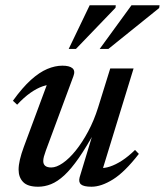

<svg xmlns="http://www.w3.org/2000/svg" viewBox="-20 -697 625 728"><path d="M282 -25 337 -206.5 343 -204Q308 -140 278.8 -98Q249.5 -56 223.8 -32.2Q198 -8.5 173.8 1.2Q149.5 11 124.5 11Q85 11 67.8 -6.8Q50.5 -24.5 50.5 -54Q50.5 -70.5 55.5 -92Q60.5 -113.5 70.5 -140.5L167 -400.5L183.5 -376Q164.5 -377.5 142 -369.8Q119.5 -362 95 -344.8Q70.5 -327.5 45 -300L29 -315Q65 -365 97.2 -394Q129.5 -423 159.2 -435.5Q189 -448 216.5 -448Q243.5 -448 254.8 -438.2Q266 -428.5 258.5 -408.5L154 -126.5Q149 -113 146.5 -103.5Q144 -94 144 -86.5Q144 -74.5 151.5 -68.2Q159 -62 174.5 -62Q194 -62 218.2 -78.8Q242.5 -95.5 267.2 -126.2Q292 -157 314.2 -198.5Q336.5 -240 352 -289.5L398 -437.5H486.5L364.5 -40L358 -60Q375.5 -58.5 397 -65.5Q418.5 -72.5 442.8 -88.2Q467 -104 492 -128.5L506.5 -113.5Q453 -44.5 408.5 -16.8Q364 11 327 11Q297.5 11 287.2 2.2Q277 -6.5 282 -25ZM358 -511.5 478.5 -677H585L583.5 -666.5L391 -511.5ZM240.5 -511.5 320 -677H419L418 -667.5L268 -511.5Z"/></svg>

Font: Newsreader 24pt Medium
Style: Italic
Weight: 500
Italic angle: -17°
Designer: Hugues Gentile
Foundry: Production Type
Version: Version 1.003